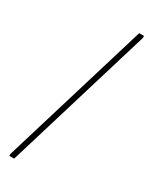

<svg xmlns="http://www.w3.org/2000/svg" viewBox="-221 -834 774 969"><g transform="rotate(30 166.0 -350.0)"><path d="M281 -782H309V-770L51 82H23V70Z"/></g></svg>

Font: Phudu
Style: Regular
Weight: 400
Version: Version 1.005;gftools[0.9.23]